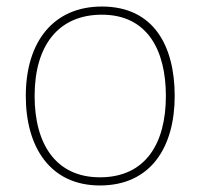

<svg xmlns="http://www.w3.org/2000/svg" viewBox="-20 -651 615 588"><path d="M515 -357C515 -510 451 -631 292 -631C145 -631 59 -525 59 -357C59 -200 134 -83 286 -83C443 -83 515 -202 515 -357ZM86 -357C86 -513 160 -606 292 -606C433 -606 488 -495 488 -357C488 -212 426 -108 286 -108C151 -108 86 -210 86 -357Z"/></svg>

Font: Noto Sans Kannada UI Thin
Style: Regular
Weight: 100
Designer: Jelle Bosma - Monotype Design Team
Foundry: Monotype Imaging Inc.
Version: Version 2.005